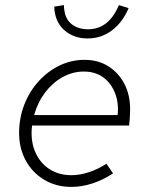

<svg xmlns="http://www.w3.org/2000/svg" viewBox="-20 -724 576 754"><path d="M260 10Q201 10 154.5 -17.5Q108 -45 81.5 -93Q55 -141 55 -201Q55 -260 75 -312Q95 -364 131 -404Q167 -444 213.5 -466.5Q260 -489 312 -489Q365 -489 405 -464Q445 -439 468 -395.5Q491 -352 491 -295Q491 -279 490 -263.5Q489 -248 487 -231H106Q99 -175 117 -130.5Q135 -86 172.5 -61Q210 -36 261 -36Q293 -36 328.5 -47.5Q364 -59 398 -81L424 -43Q384 -17 342.5 -3.5Q301 10 260 10ZM114 -272H442Q447 -320 431.5 -359Q416 -398 385 -420.5Q354 -443 309 -443Q265 -443 225.5 -421Q186 -399 157 -360.5Q128 -322 114 -272ZM324 -573Q269 -573 232 -606Q195 -639 193 -698L231 -704Q232 -654 258.5 -631.5Q285 -609 326 -609Q407 -609 447 -704L485 -692Q462 -637 420 -605Q378 -573 324 -573Z"/></svg>

Font: Red Hat Text VF
Style: Italic
Weight: 300
Italic angle: -12°
Designer: Pentagram, MCKL
Foundry: Pentagram, MCKL
Version: Version 1.023